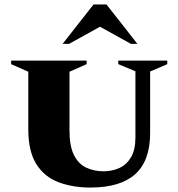

<svg xmlns="http://www.w3.org/2000/svg" viewBox="-20 -832 801 862"><path d="M386 10Q306 10 242.5 -14Q179 -38 143 -95.5Q107 -153 107 -252V-510L30 -544V-560H369V-544L292 -510V-245Q292 -176 312 -136Q332 -96 367 -79.5Q402 -63 445 -63Q484 -63 516.5 -78Q549 -93 568.5 -126.5Q588 -160 588 -215V-512L511 -544V-560H731V-544L654 -511V-235Q654 -110 587 -50Q520 10 386 10ZM261 -635 400 -812H458L597 -635H568L429 -712L290 -635Z"/></svg>

Font: Spectral SC ExtraBold
Style: Regular
Weight: 800
Designer: Jean-Baptiste Levee
Foundry: Production Type
Version: Version 2.001